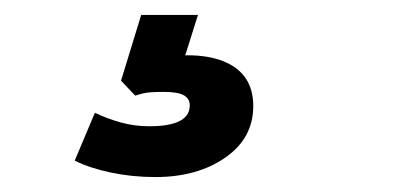

<svg xmlns="http://www.w3.org/2000/svg" viewBox="-20 -40 540 257"><path d="M188 197Q157 197 128.5 191Q100 185 80 175L107 111Q124 119 142 124Q160 129 180 129Q207 129 220.5 122Q234 115 234 101Q234 92 226 87.5Q218 83 199 83Q191 83 182 83.5Q173 84 161 88L142 68L169 -20H245L221 56L185 42Q197 38 209 36Q221 34 231 34Q259 34 279 42Q299 50 309 65Q319 80 319 102Q319 145 281.5 171Q244 197 188 197Z"/></svg>

Font: Nunito Sans 12pt ExtraLight ExtraBold
Style: Italic
Weight: 800
Italic angle: -9°
Version: Version 3.101;gftools[0.9.27]